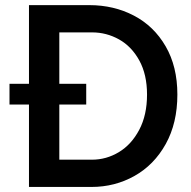

<svg xmlns="http://www.w3.org/2000/svg" viewBox="-20 -740 756 760"><path d="M94.7 -326.2H17.6V-408.2H94.7V-719.7H333.5Q430.7 -719.7 510 -678.2Q589.4 -636.7 635.7 -556.6Q682.1 -476.6 682.1 -365.7Q682.1 -252.9 636 -169.9Q589.8 -86.9 512.2 -43.5Q434.6 0 342.3 0H94.7ZM562 -365.7Q562 -444.8 531.5 -500.5Q501 -556.2 451.2 -584Q401.4 -611.8 344.2 -611.8H214.8V-408.2H321.3V-326.2H214.8V-107.9H344.2Q400.9 -107.9 450.7 -137.9Q500.5 -168 531.2 -226.3Q562 -284.7 562 -365.7Z"/></svg>

Font: Reddit Sans SemiBold
Style: Regular
Weight: 600
Designer: Stephen Hutchings
Foundry: Reddit
Version: Version 1.013